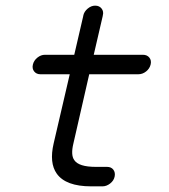

<svg xmlns="http://www.w3.org/2000/svg" viewBox="-20 -662 600 680"><path d="M317 -642Q332 -642 340 -631.5Q348 -621 344 -607Q344 -607 344 -606L312 -468H486Q501 -468 509 -458Q517 -448 513.5 -433.5Q510 -419 497.5 -409Q485 -399 470 -399H296L240 -154Q230 -113 243 -95Q259 -71 319 -71H359Q374 -71 381.5 -61Q389 -51 386 -36.5Q383 -22 370 -12Q357 -2 343 -2H303Q213 -2 181 -47Q154 -85 170 -154L227 -399Q124 -399 124 -399Q124 -399 123 -399Q109 -399 101 -409Q93 -419 96.5 -433.5Q100 -448 112.5 -458Q125 -468 139 -468Q139 -468 140 -468H243Q243 -468 275 -606Q275 -606 275 -607Q278 -621 290.5 -631.5Q303 -642 317 -642Z"/></svg>

Font: Brass Mono
Style: Italic
Weight: 400
Italic angle: -13°
Monospace: yes
Version: Version 1.100; ttfautohint (v1.8.3) -l 8 -r 50 -G 200 -x 14 